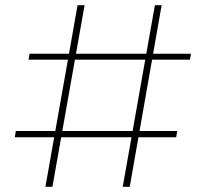

<svg xmlns="http://www.w3.org/2000/svg" viewBox="-20 -720 793 740"><path d="M155 0 279 -700H306L182 0ZM37 -191 41 -215H663L659 -191ZM453 0 577 -700H603L480 0ZM90 -490 94 -513H716L712 -490Z"/></svg>

Font: SUSE Thin
Style: Regular
Weight: 250
Designer: Rene Bieder
Foundry: SUSE
Version: Version 1.000